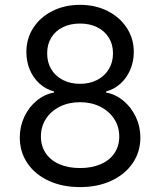

<svg xmlns="http://www.w3.org/2000/svg" viewBox="-20 -757 656 787"><path d="M308.2 9.9Q235.8 9.9 179.7 -16Q123.6 -41.9 92.3 -88.2Q61.1 -134.6 61.1 -193.2Q61.1 -238.3 79.5 -277.9Q98 -317.5 130.1 -344.1Q162.3 -370.7 201.7 -377.8V-382.1Q167.6 -391 141.7 -414.6Q115.8 -438.2 101.9 -471.8Q88.1 -505.3 88.1 -544Q88.1 -598.7 116.5 -642.8Q144.9 -686.8 195.1 -712Q245.4 -737.2 308.2 -737.2Q370.7 -737.2 420.8 -712Q470.9 -686.8 499.6 -642.8Q528.4 -598.7 528.4 -544Q528.4 -505.7 514.2 -471.9Q500 -438.2 474.3 -414.6Q448.5 -391 414.8 -382.1V-377.8Q453.8 -370.7 485.8 -344.1Q517.8 -317.5 536.6 -277.9Q555.4 -238.3 555.4 -193.2Q555.4 -134.6 523.8 -88.2Q492.2 -41.9 436.1 -16Q380 9.9 308.2 9.9ZM308.2 -68.2Q356.9 -68.2 393.3 -84.2Q429.7 -100.1 449.2 -129.4Q468.8 -158.7 468.8 -197.4Q468.8 -237.9 447.8 -269.9Q426.8 -301.8 390.3 -320Q353.7 -338.1 308.2 -338.1Q262.1 -338.1 225.5 -320Q188.9 -301.8 168.3 -269.9Q147.7 -237.9 147.7 -197.4Q147.7 -158.4 167.3 -129.3Q186.8 -100.1 222.8 -84.2Q258.9 -68.2 308.2 -68.2ZM308.2 -413.4Q346.9 -413.4 377.7 -429Q408.4 -444.6 425.8 -473Q443.2 -501.4 443.2 -538.4Q443.2 -574.9 426.1 -602.5Q409.1 -630 378.6 -645.2Q348 -660.5 308.2 -660.5Q267.8 -660.5 237.2 -645.2Q206.7 -630 190 -602.5Q173.3 -574.9 173.3 -538.4Q173.3 -501.1 190.3 -472.8Q207.4 -444.6 238.1 -429Q268.8 -413.4 308.2 -413.4Z"/></svg>

Font: Riot Sans
Style: Regular
Weight: 400
Designer: Rasmus Andersson
Foundry: rsms
Version: Version 3.005